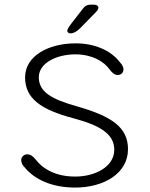

<svg xmlns="http://www.w3.org/2000/svg" viewBox="-20 -816 659 846"><path d="M290.5 -669C304 -669 318 -676.5 333.5 -692L402 -762C410 -770 413.5 -776.5 413.5 -782.5C413.5 -790.5 405 -795.5 393.5 -795.5H382.5C362 -795.5 354 -790 341 -772.5L291.5 -708.5C281.5 -695 276.5 -686 276.5 -680.5C276.5 -672.5 284.5 -669 290.5 -669ZM311 10.5C437 10.5 544 -51.5 544 -158.5C544 -257 469.5 -304.5 317 -348C206 -379.5 151 -411.5 151 -475.5C151 -538.5 229.5 -576.5 312 -576.5C383.5 -576.5 437.5 -547 464.5 -508C474 -495.5 485 -485.5 499 -485.5C511.5 -485.5 524 -494.5 524 -510C524 -521 518 -531.5 508.5 -541.5C469.5 -593 398.5 -625 313.5 -625C194 -625 90.5 -570 90.5 -475C90.5 -382 160 -333 303 -295C418.5 -264 483.5 -227 483.5 -156C483.5 -81.5 399.5 -38 311.5 -38C226.5 -38 169.5 -70.5 136 -114.5C125 -127.5 114.5 -136 100.5 -136C85.5 -136 73.5 -125 73.5 -110.5C73.5 -99.5 78.5 -88 89.5 -77.5C131.5 -26.5 207 10.5 311 10.5Z"/></svg>

Font: RTM Light Light
Style: Regular
Weight: 300
Designer: after Tyler Finck
Foundry: An Endless Supply
Version: Version 1.000;Glyphs 3.2.1 (3258)